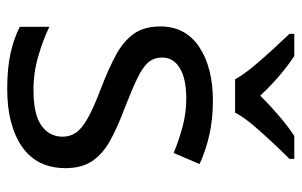

<svg xmlns="http://www.w3.org/2000/svg" viewBox="-168 -638 816 519"><g transform="rotate(90 239.5 -378.0)"><path d="M434 -148Q434 -70 376 -30Q318 10 220 10Q164 10 123.5 1Q83 -8 52 -24V-104Q84 -88 129.5 -74.5Q175 -61 222 -61Q289 -61 319 -82.5Q349 -104 349 -140Q349 -160 338 -176Q327 -192 298.5 -208Q270 -224 217 -244Q165 -264 128 -284Q91 -304 71 -332Q51 -360 51 -404Q51 -472 106.5 -509Q162 -546 252 -546Q301 -546 343.5 -536.5Q386 -527 423 -510L393 -440Q359 -454 322 -464Q285 -474 246 -474Q192 -474 163.5 -456.5Q135 -439 135 -409Q135 -387 148 -371.5Q161 -356 191.5 -341.5Q222 -327 273 -307Q324 -288 360 -268Q396 -248 415 -219.5Q434 -191 434 -148ZM194 -606Q181 -629 159 -655.5Q137 -682 113 -708Q89 -734 71 -753V-766H131Q157 -749 185 -725Q213 -701 238 -674Q265 -701 293 -725Q321 -749 347 -766H409V-753Q390 -734 365.5 -708Q341 -682 318.5 -655.5Q296 -629 284 -606Z"/></g></svg>

Font: Noto Sans Historical
Style: Regular
Weight: 400
Designer: Monotype Design Team
Foundry: Monotype Imaging Inc.
Version: Version 2.013; ttfautohint (v1.8.4.7-5d5b)